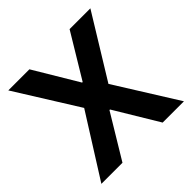

<svg xmlns="http://www.w3.org/2000/svg" viewBox="-185 -893 1059 1059"><g transform="rotate(-45 344.5 -364.0)"><path d="M188.5 -727.5 342.3 -470.2H346.7L502 -727.5H664.1L439.9 -362.3L666.5 0H500.5L346.2 -256.3H341.8L187 0H22.5L251.5 -363.3L23.9 -727.5Z"/></g></svg>

Font: Inter Cardless Tabular Bold
Style: Bold
Weight: 700
Designer: Rasmus Andersson
Foundry: rsms
Version: Version 4.000;git-4fc901f